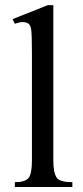

<svg xmlns="http://www.w3.org/2000/svg" viewBox="-20 -743 329 763"><path d="M39.1 0V-19Q80.1 -19 93.8 -36.1Q106.9 -53.2 106.9 -105.5V-527.8Q106.9 -601.6 104 -625Q101.6 -642.1 92.8 -649.4Q73.2 -661.6 39.1 -648.4L29.8 -667L170.4 -722.7H191.9V-105.5Q191.9 -54.7 206.1 -36.1Q219.2 -19 267.6 -19V0Z"/></svg>

Font: Nuosu SIL
Style: Regular
Weight: 400
Designer: Peter Constable, Alex Kotlar, Peter Martin
Foundry: SIL International
Version: Version 2.300